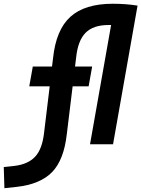

<svg xmlns="http://www.w3.org/2000/svg" viewBox="-118 -762 747 1014"><path d="M-94.7 231.9 -98.1 120.1 -43 114.3Q30.3 106 68.1 64.9Q106 23.9 115.2 -64.5L144.5 -306.2H36.6L55.2 -410.6H156.7L162.1 -454.1Q177.7 -604.5 253.7 -673.3Q329.6 -742.2 478 -742.2Q546.4 -742.2 608.4 -732.4L479 0H357.4L468.8 -629.9Q461.9 -629.9 455.6 -629.9Q374.5 -629.9 334 -588.9Q293.5 -547.9 284.2 -459L278.3 -410.6H368.7L350.1 -306.2H265.6L234.9 -54.2Q219.7 82.5 157 147Q94.2 211.4 -31.2 225.1Z"/></svg>

Font: CaskaydiaCove NFP SemiBold
Style: Italic
Weight: 600
Italic angle: -10°
Designer: Aaron Bell
Foundry: Saja Typeworks
Version: Version 2111.001; VTT 6.35;Nerd Fonts 3.1.1